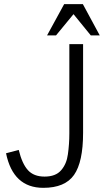

<svg xmlns="http://www.w3.org/2000/svg" viewBox="-20 -891 499 922"><path d="M70 -171Q86 -105 114 -74Q142 -43 194 -43Q248 -43 274 -74Q300 -104 306 -150Q313 -199 313 -251V-679H379V-253Q379 -113 335.5 -51Q292 11 188 11Q43 11 9 -155ZM288 -871H378L459 -721H416L333 -823L249 -721H206Z"/></svg>

Font: Pavanam
Style: Regular
Weight: 400
Designer: Tharique Azeez
Foundry: Tharique Azeez
Version: Version 1.86; ttfautohint (v1.3) -l 8 -r 50 -G 200 -x 14 -D 